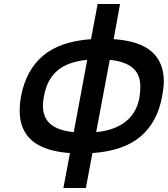

<svg xmlns="http://www.w3.org/2000/svg" viewBox="-20 -759 844 966"><path d="M298.8 187 332 11.2Q202.1 1.5 140.6 -52Q79.1 -105.5 79.1 -201.2Q79.1 -238.8 85.9 -274.9Q110.8 -405.8 196 -478.3Q281.2 -550.8 438 -562L471.2 -738.8H584L551.8 -562Q681.6 -553.2 742.9 -499.5Q804.2 -445.8 804.2 -349.1Q804.2 -320.3 795.9 -274.9Q772 -144 687 -72Q602.1 0 444.8 11.2L412.1 187ZM351.1 -94.2 418.9 -458Q319.8 -448.2 267.8 -403.1Q215.8 -357.9 201.2 -274.9Q195.8 -251.5 195.8 -228Q195.8 -168.5 233.2 -135.5Q270.5 -102.5 351.1 -94.2ZM532.2 -458 463.9 -94.2Q571.3 -104.5 628.7 -161.9Q686 -219.2 686 -323.2Q686 -382.8 649.4 -416Q612.8 -449.2 532.2 -458Z"/></svg>

Font: Involve SemiBold Oblique
Style: Italic
Weight: 600
Italic angle: -10.5°
Designer: Stefan Peev
Foundry: Context Ltd.
Version: Version 1.001